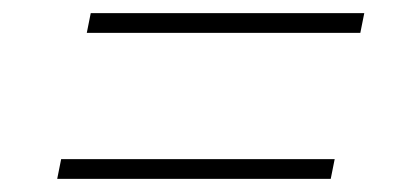

<svg xmlns="http://www.w3.org/2000/svg" viewBox="-20 -496 604 292"><path d="M67 -224 73 -254H489L483 -224ZM112 -446 118 -476H534L528 -446Z"/></svg>

Font: Montserrat ExtraLight
Style: Italic
Weight: 200
Italic angle: -11.3°
Designer: Julieta Ulanovsky
Foundry: Julieta Ulanovsky
Version: Version 9.000; ttfautohint (v1.8.4.7-5d5b)